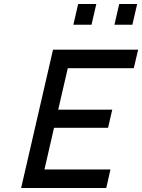

<svg xmlns="http://www.w3.org/2000/svg" viewBox="-20 -943 713 963"><path d="M246 -694H673L651 -601H320L272 -393H543L522 -302H251L203 -93H534L513 0H86ZM372 -923H463L439 -819H348ZM578 -923H668L644 -819H554Z"/></svg>

Font: Panefresco 600wt
Style: Italic
Weight: 600
Foundry: Campivisivi & Chank Co
Version: Version 1.000